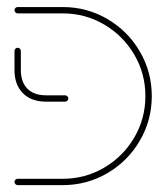

<svg xmlns="http://www.w3.org/2000/svg" viewBox="-20 -539 486 559"><path d="M22.2 -9.3Q22.2 -13.3 25 -15.9Q27.8 -18.5 31.5 -18.5H162.6Q228.1 -18.5 283.3 -50.9Q338.5 -83.3 370.9 -138.5Q403.3 -193.7 403.3 -259.3Q403.3 -324.8 370.9 -380Q338.5 -435.2 283.3 -467.6Q228.1 -500 162.6 -500H31.5Q27.8 -500 25 -502.8Q22.2 -505.6 22.2 -509.3Q22.2 -513.3 25 -515.9Q27.8 -518.5 31.5 -518.5H162.6Q233 -518.5 292.6 -483.7Q352.2 -448.9 387 -389.3Q421.9 -329.6 421.9 -259.3Q421.9 -188.9 387 -129.3Q352.2 -69.6 292.6 -34.8Q233 0 162.6 0H31.5Q27.8 0 25 -2.8Q22.2 -5.6 22.2 -9.3ZM22.2 -335.2V-390.7Q22.2 -394.4 25 -397.2Q27.8 -400 31.5 -400Q35.2 -400 38 -397.2Q40.7 -394.4 40.7 -390.7V-335.2Q40.7 -300 59.8 -280.7Q78.9 -261.5 114.1 -261.5H169.6Q173.3 -261.5 176.1 -258.7Q178.9 -255.9 178.9 -252.2Q178.9 -248.5 176.1 -245.7Q173.3 -243 169.6 -243H114.1Q71.1 -243 46.7 -267.6Q22.2 -292.2 22.2 -335.2Z"/></svg>

Font: 26F Galaxy Hebrew Hairline
Style: Regular
Weight: 50
Designer: C₂₉H₂₅N₃O₅
Version: Version 1.000